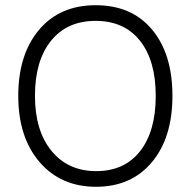

<svg xmlns="http://www.w3.org/2000/svg" viewBox="-20 -708 731 736"><path d="M346.5 -628Q237 -628 175.5 -551.5Q114 -475 114 -341Q114 -207 177.5 -129.5Q241 -52 349 -52Q457 -52 517 -128.5Q577 -205 577 -340.5Q577 -476 516.5 -552Q456 -628 346.5 -628ZM347 -688Q485 -688 563 -594.5Q641 -501 641 -340.5Q641 -180 562 -86Q483 8 348 8Q213 8 131.5 -87Q50 -182 50 -340.5Q50 -499 129.5 -593.5Q209 -688 347 -688Z"/></svg>

Font: Hind Jalandhar Light
Style: Regular
Weight: 300
Designer: Namrata Goyal
Foundry: Indian Type Foundry
Version: Version 0.702;PS 1.0;hotconv 1.0.81;makeotf.lib2.5.63406